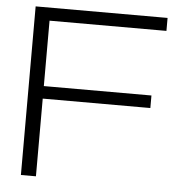

<svg xmlns="http://www.w3.org/2000/svg" viewBox="-52 -778 767 827"><g transform="rotate(5 331.5 -364.5)"><path d="M68.8 0V-729H639.2V-672.9H133.8V-390.1H599.1V-335.9H133.8V0Z"/></g></svg>

Font: Lumene Sans Expanded Light
Style: Regular
Weight: 300
Width: 7
Designer: Deni Anggara
Version: Version 1.003;Glyphs 3.1.2 (3151)